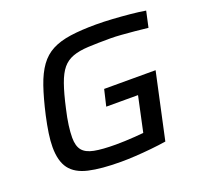

<svg xmlns="http://www.w3.org/2000/svg" viewBox="-122 -835 1031 982"><g transform="rotate(-20 393.0 -344.0)"><path d="M377 8Q269 8 201.5 -7.5Q134 -23 103 -64.5Q72 -106 72 -182Q72 -215 78 -256Q84 -297 95 -347Q115 -435 136 -496Q157 -557 185.5 -596.5Q214 -636 255 -657.5Q296 -679 355 -687.5Q414 -696 495 -696Q537 -696 585 -693Q633 -690 679.5 -685.5Q726 -681 761 -675L742 -588Q708 -592 670.5 -595.5Q633 -599 599.5 -601.5Q566 -604 541 -604Q469 -604 419 -601.5Q369 -599 335 -586.5Q301 -574 278.5 -547Q256 -520 238.5 -470.5Q221 -421 204 -344Q193 -297 188 -259.5Q183 -222 183 -193Q183 -148 202 -124.5Q221 -101 264.5 -92.5Q308 -84 381 -84Q403 -84 430 -85Q457 -86 485 -88Q513 -90 533 -92L574 -283H401L422 -372H702L624 -12Q586 -6 541.5 -1.5Q497 3 454.5 5.5Q412 8 377 8Z"/></g></svg>

Font: Saira Expanded Medium
Style: Italic
Weight: 500
Width: 7
Italic angle: -12°
Designer: Hector Gatti with collaboration of the Omnibus-Type team
Foundry: Omnibus-Type
Version: Version 1.101